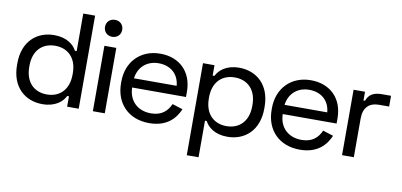

<svg xmlns="http://www.w3.org/2000/svg" viewBox="-80 -961 2977 1422"><g transform="rotate(10 1408.5 -250.0)"><path d="M533 0V-700H444V-417.5H431C410 -458.5 358.5 -505.5 261 -505.5C130.5 -505.5 27 -418 27 -252.5V-239.5C27 -73.5 131.5 13.5 261 13.5C358.5 13.5 411 -33.5 433 -78H446V0ZM281.5 -63C187.5 -63 118.5 -124.5 118.5 -242.5V-250.5C118.5 -368 187.5 -429 281.5 -429C375.5 -429 444.5 -368 444.5 -250.5V-242.5C444.5 -124.5 375.5 -63 281.5 -63Z M639.5 0H729V-492H639.5ZM684.5 -567.5C721.5 -567.5 749 -593.5 749 -631.5C749 -669 721.5 -695 684.5 -695C647 -695 619.5 -669 619.5 -631.5C619.5 -593.5 647 -567.5 684.5 -567.5Z M1064.5 14.5C1200.5 14.5 1261 -60.5 1290.5 -129.5L1212 -154.5C1188 -101 1147 -59 1065 -59C970 -59 898 -118 895.5 -223.5H1300.5V-263C1300.5 -413.5 1202 -506.5 1058.5 -506.5C911.5 -506.5 809 -404 809 -252.5V-240.5C809 -88.5 909 14.5 1064.5 14.5ZM897 -293C908.5 -381.5 973 -434.5 1058.5 -434.5C1147.5 -434.5 1210.5 -381.5 1218 -293Z M1381 -492V200H1469.5V-75H1482.5C1503.5 -33.5 1555 13.5 1652.5 13.5C1783 13.5 1886.5 -74.5 1886.5 -239.5V-252.5C1886.5 -418.5 1782 -505.5 1652.5 -505.5C1555 -505.5 1502.5 -458.5 1480.5 -414H1467.5V-492ZM1632 -429C1726 -429 1795.5 -368 1795.5 -250.5V-242.5C1795.5 -124.5 1726 -63 1632 -63C1538.5 -63 1469 -124.5 1469 -242.5V-250.5C1469 -368 1538.5 -429 1632 -429Z M2197 14.5C2333 14.5 2393.5 -60.5 2423 -129.5L2344.5 -154.5C2320.5 -101 2279.5 -59 2197.5 -59C2102.5 -59 2030.5 -118 2028 -223.5H2433V-263C2433 -413.5 2334.5 -506.5 2191 -506.5C2044 -506.5 1941.5 -404 1941.5 -252.5V-240.5C1941.5 -88.5 2041.5 14.5 2197 14.5ZM2029.5 -293C2041 -381.5 2105.5 -434.5 2191 -434.5C2280 -434.5 2343 -381.5 2350.5 -293Z M2513.5 0H2602V-290.5C2602 -376 2646.5 -415 2720 -415H2794.5V-496H2727.5C2663 -496 2628 -474 2611 -426.5H2599.5V-492H2513.5Z"/></g></svg>

Font: MCL Standard
Style: Regular
Weight: 400
Designer: Květoslav Bartoš
Foundry: Florian Karsten
Version: Version 1.001;Glyphs 3.2.3 (3260)